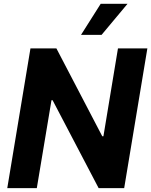

<svg xmlns="http://www.w3.org/2000/svg" viewBox="-20 -979 787 999"><path d="M746.8 -727.3 626.1 0H493.3L253.6 -457.7H247.9L171.5 0H17.8L138.5 -727.3H273.4L512.1 -269.9H518.1L593.8 -727.3ZM401.6 -797.6 503.9 -959.2H643.5L508.5 -797.6Z"/></svg>

Font: Inter UI
Style: Bold Italic
Weight: 700
Italic angle: 9.39999°
Designer: Rasmus Andersson
Foundry: rsms
Version: 3.2;8d6f07862